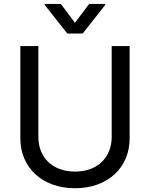

<svg xmlns="http://www.w3.org/2000/svg" viewBox="-20 -967 780 999"><path d="M561.1 -727.3V-254.3C561.1 -149.5 489 -74.2 370.4 -74.2C251.4 -74.2 179.7 -149.5 179.7 -254.3V-727.3H85.9V-246.4C85.9 -96.6 198.2 12.4 370.4 12.4C542.3 12.4 654.5 -96.6 654.5 -246.4V-727.3ZM212.7 -941.1 330.3 -792.6H410.2L527.3 -941.1V-946.7H443.9L370 -848.4L296.5 -946.7H212.7Z"/></svg>

Font: Margiela Sans Text
Style: Regular
Weight: 400
Designer: Stefan Endress, Andreas Faust
Version: Version 1.100;FEAKit 1.0